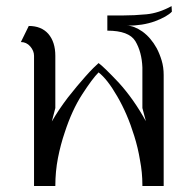

<svg xmlns="http://www.w3.org/2000/svg" viewBox="-20 -622 653 642"><path d="M553.7 -601.6Q510.7 -578.1 469.7 -574.2Q428.7 -570.3 390.6 -570.3Q374 -570.3 338.9 -570.3Q338.9 -557.6 338.9 -519.5Q411.1 -519.5 432.6 -484.4Q454.1 -448.2 456.1 -396.5Q456.1 -350.6 456.1 -260.7Q459 -250 467.8 -216.8Q426.8 -291 377 -345.7Q326.2 -399.4 309.6 -411.1Q303.7 -406.2 292 -394.5Q280.3 -382.8 265.6 -366.2Q239.3 -336.9 207 -295.9Q175.8 -254.9 153.3 -215.8Q157.2 -231.4 165 -260.7Q165 -304.7 165 -435.5Q165 -481.4 141.6 -508.8Q118.2 -535.2 76.2 -535.2Q67.4 -516.6 49.8 -481.4Q68.4 -481.4 81.1 -466.8Q93.8 -452.1 93.8 -435.5Q93.8 -291 93.8 0Q111.3 0 165 0Q165 -48.8 173.8 -93.8Q182.6 -138.7 196.3 -178.7Q220.7 -253.9 254.9 -306.6Q289.1 -359.4 309.6 -379.9Q338.9 -357.4 372.1 -299.8Q406.2 -241.2 428.7 -168Q441.4 -127.9 448.2 -85.9Q456.1 -44.9 456.1 -3.9Q456.1 -2.9 456.1 0Q460.9 0 473.6 0Q487.3 0 527.3 0Q527.3 -92.8 527.3 -371.1Q527.3 -397.5 520.5 -419.9Q513.7 -442.4 503.9 -460.9Q484.4 -496.1 456.1 -516.6Q427.7 -536.1 405.3 -536.1Q457 -536.1 498 -550.8Q539.1 -566.4 554.7 -583Q554.7 -588.9 553.7 -601.6Z"/></svg>

Font: BSRU BANSOMDEJ
Style: Regular
Weight: 400
Designer: Wisit Potiwat
Version: Version 1.000;PS 002.000;hotconv 1.0.70;makeotf.lib2.5.58329